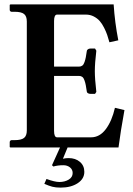

<svg xmlns="http://www.w3.org/2000/svg" viewBox="-20 -666 602 867"><path d="M266.1 80.1Q240.7 80.1 221.2 85.9L214.8 80.1L251 0H26.9L23.9 -2V-23.9Q23.9 -28.3 26.6 -30.8Q29.3 -33.2 32.2 -33.2H45.9Q76.2 -33.2 88.6 -43.2Q101.1 -53.2 101.1 -77.1V-568.8Q101.1 -592.8 88.6 -602.8Q76.2 -612.8 45.9 -612.8H32.2Q29.3 -612.8 26.6 -615.2Q23.9 -617.7 23.9 -621.1V-644L26.9 -646H493.2Q498.5 -564.5 514.2 -483.9L474.1 -475.1Q468.8 -494.1 464.1 -508.1Q459.5 -522 450.2 -540.5Q440.9 -559.1 430.4 -571Q419.9 -583 403.6 -591.6Q387.2 -600.1 368.2 -600.1H237.8Q224.1 -600.1 224.1 -570.8V-365.2H336.9Q345.7 -365.2 351.8 -369.9Q357.9 -374.5 361.8 -386.2Q365.7 -397.9 367.4 -407.2Q369.1 -416.5 372.1 -436Q372.1 -439.5 376.7 -443.1Q381.3 -446.8 388.2 -446.8H409.2L415 -437Q408.2 -380.9 408.2 -344.2Q408.2 -310.5 415 -251L409.2 -242.2H388.2Q381.3 -242.2 376.7 -245.4Q372.1 -248.5 372.1 -252Q369.1 -271.5 367.4 -281Q365.7 -290.5 361.8 -302.2Q357.9 -314 351.8 -318.6Q345.7 -323.2 336.9 -323.2H224.1V-75.2Q224.1 -45.9 237.8 -45.9H391.1Q430.2 -45.9 457.8 -82.8Q485.4 -119.6 499 -179.2L542 -168.9Q524.4 -72.3 515.1 0H285.2L264.2 50.8Q275.9 47.9 290 47.9Q320.8 47.9 340.8 64.9Q360.8 82 360.8 109.9Q360.8 141.6 330.6 161.4Q300.3 181.2 253.9 181.2Q231.4 181.2 216.3 177.2Q201.2 173.3 180.2 164.1L189.9 142.1Q227.5 155.8 248 155.8Q272.5 155.8 290.3 145Q308.1 134.3 308.1 115.2Q308.1 99.6 295.9 89.8Q283.7 80.1 266.1 80.1Z"/></svg>

Font: Linux Libertine G
Style: Semibold
Weight: 600
Designer: Philipp H. Poll
Foundry: Philipp H. Poll
Version: Version 5.1.1